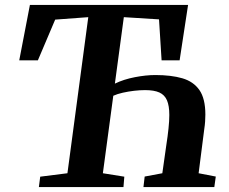

<svg xmlns="http://www.w3.org/2000/svg" viewBox="-20 -763 935 783"><path d="M138.5 0 144 -42.5 255 -56.5 340 -693 205 -683 134.5 -517H58.5L102 -743H747L712.5 -517H639L628.5 -684L485 -693L448.5 -422Q484.5 -439.5 529.8 -448.2Q575 -457 613.5 -457Q678 -457 723.5 -443.8Q769 -430.5 793.2 -395.8Q817.5 -361 817.5 -295.5Q817.5 -282.5 816.5 -267.5Q815.5 -252.5 813 -236.5L790 -56.5L860 -43L854 0H565L570 -43L642 -56.5L658 -169.5Q664 -208 667.2 -239Q670.5 -270 670.5 -294Q670.5 -331.5 661 -353.8Q651.5 -376 630 -385.8Q608.5 -395.5 571.5 -395.5Q551 -395.5 527.2 -392.8Q503.5 -390 481 -385Q458.5 -380 442 -372.5L399.5 -56.5L487 -42.5L483.5 0Z"/></svg>

Font: Merriweather 36pt
Style: Bold Italic
Weight: 700
Italic angle: -7.8°
Version: Version 2.101